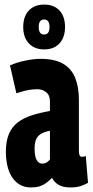

<svg xmlns="http://www.w3.org/2000/svg" viewBox="-20 -812 407 842"><path d="M5.8 -146.6Q5.8 -192.4 18.7 -223.5Q31.6 -254.6 56.7 -274.3Q81.8 -294 117.7 -305.8Q153.6 -317.6 199 -325.2V-368.8Q199 -394.2 182.7 -407.5Q166.4 -420.8 143.2 -420.8Q134 -420.8 121.4 -419.6Q108.8 -418.4 91.9 -414.5Q75 -410.6 51.8 -402.8L23.8 -525.4Q54.2 -538.6 91.4 -546.3Q128.6 -554 156.8 -554Q219.6 -554 256.6 -532.4Q293.6 -510.8 309.8 -470.4Q326 -430 326 -372.4V-151.8Q326 -135.2 329.8 -129.8Q333.6 -124.4 338.4 -124.4Q342.6 -124.4 347.5 -125.2Q352.4 -126 356.2 -128.2L366 -10.2Q351.6 -2 333.7 4Q315.8 10 289.2 10Q257 10 237.7 -1Q218.4 -12 208 -32Q195 -18.6 181.8 -9.1Q168.6 0.4 153.3 5.2Q138 10 116 10Q86.6 10 65.6 -2.9Q44.6 -15.8 31.2 -37.5Q17.8 -59.2 11.8 -87.5Q5.8 -115.8 5.8 -146.6ZM131.8 -160.4Q131.8 -125.2 141.1 -109.8Q150.4 -94.4 164.6 -94.4Q172 -94.4 178.4 -96.7Q184.8 -99 190.2 -103.5Q195.6 -108 199 -113V-238.6Q185 -235.8 173 -231.5Q161 -227.2 151.4 -218.8Q141.8 -210.4 136.8 -196.6Q131.8 -182.8 131.8 -160.4ZM173.9 -595.3Q131.1 -595.3 106.5 -621.7Q81.8 -648.2 81.8 -693.5Q81.8 -740 106.5 -766Q131.1 -791.9 173.9 -791.9Q216.6 -791.9 240.9 -766Q265.2 -740 265.2 -693.5Q265.2 -648.2 240.9 -621.7Q216.6 -595.3 173.9 -595.3ZM173.5 -660.6Q197.2 -660.6 197.2 -693.6Q197.2 -726.6 173.5 -726.6Q149.8 -726.6 149.8 -693.6Q149.8 -660.6 173.5 -660.6Z"/></svg>

Font: Georama ExtraCondensed Thin
Style: Regular
Weight: 100
Width: 2
Designer: Jean-Baptiste Levee
Foundry: Production Type
Version: Version 1.001